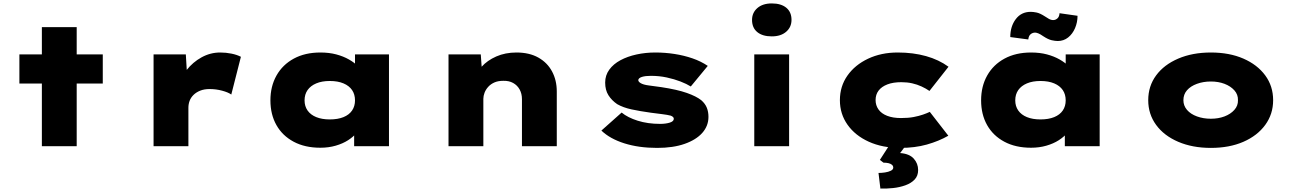

<svg xmlns="http://www.w3.org/2000/svg" viewBox="-20 -852 7550 1119"><path d="M224 0V-694H427V0ZM93 -365V-535H579V-365Z M875 0V-535H1063L1075 -336L1014 -337Q1030 -396 1067 -443Q1104 -490 1155 -518Q1206 -546 1263 -546Q1297 -546 1329 -539.5Q1361 -533 1384 -521L1328 -301Q1310 -314 1274.5 -323.5Q1239 -333 1202 -333Q1170 -333 1146.5 -323.5Q1123 -314 1107.5 -298.5Q1092 -283 1085 -264Q1078 -245 1078 -224V0Z M1847 9Q1757 9 1691.5 -26Q1626 -61 1591 -123Q1556 -185 1556 -267Q1556 -349 1591.5 -412Q1627 -475 1692.5 -510.5Q1758 -546 1847 -546Q1898 -546 1939.5 -535Q1981 -524 2013.5 -505.5Q2046 -487 2067 -465.5Q2088 -444 2096 -424L2049 -417V-535H2247V0H2044V-147L2086 -131Q2081 -105 2060.5 -80Q2040 -55 2009 -35Q1978 -15 1936.5 -3Q1895 9 1847 9ZM1902 -156Q1949 -156 1982 -169.5Q2015 -183 2032 -208Q2049 -233 2049 -267Q2049 -302 2032 -327Q2015 -352 1982 -366Q1949 -380 1902 -380Q1856 -380 1823 -366Q1790 -352 1772.5 -327Q1755 -302 1755 -267Q1755 -233 1772.5 -208Q1790 -183 1823 -169.5Q1856 -156 1902 -156Z M2594 0V-535H2782L2792 -395L2741 -381Q2753 -425 2786.5 -462.5Q2820 -500 2872.5 -523Q2925 -546 2990 -546Q3065 -546 3117.5 -516.5Q3170 -487 3197.5 -435.5Q3225 -384 3225 -319V0H3022V-274Q3022 -306 3008.5 -330.5Q2995 -355 2970.5 -368.5Q2946 -382 2913 -381Q2883 -381 2861.5 -371.5Q2840 -362 2825.5 -346Q2811 -330 2804 -311.5Q2797 -293 2797 -276V0H2696Q2648 0 2622.5 0Q2597 0 2594 0Z M3810 10Q3703 10 3619 -16.5Q3535 -43 3485 -91L3603 -196Q3638 -167 3696.5 -148.5Q3755 -130 3828 -130Q3844 -130 3858.5 -132Q3873 -134 3884 -137.5Q3895 -141 3901 -146.5Q3907 -152 3907 -160Q3907 -171 3889 -178Q3870 -183 3837 -187Q3804 -191 3774 -195Q3709 -204 3660.5 -214.5Q3612 -225 3577 -245Q3545 -267 3526 -297Q3507 -327 3507 -371Q3507 -413 3531 -446Q3555 -479 3596 -501Q3637 -523 3689.5 -534.5Q3742 -546 3799 -546Q3856 -546 3911 -537.5Q3966 -529 4015.5 -512Q4065 -495 4105 -468L4006 -348Q3982 -363 3946 -377Q3910 -391 3866 -400.5Q3822 -410 3773 -410Q3757 -410 3744.5 -408.5Q3732 -407 3722 -404Q3712 -401 3706 -396Q3700 -391 3700 -385Q3700 -380 3704 -375.5Q3708 -371 3713 -368Q3729 -358 3761.5 -354Q3794 -350 3835 -344Q3927 -330 3982.5 -310.5Q4038 -291 4067 -268Q4090 -248 4099.5 -224Q4109 -200 4109 -171Q4109 -118 4073 -77.5Q4037 -37 3970 -13.5Q3903 10 3810 10Z M4376 0V-535H4579V0ZM4478 -640Q4424 -640 4393.5 -665Q4363 -690 4363 -736Q4363 -778 4394 -805Q4425 -832 4478 -832Q4532 -832 4562.5 -807Q4593 -782 4593 -736Q4593 -694 4562 -667Q4531 -640 4478 -640Z M5227 10Q5123 10 5043.5 -26Q4964 -62 4919.5 -125Q4875 -188 4875 -268Q4875 -349 4919 -411.5Q4963 -474 5039.5 -510Q5116 -546 5212 -546Q5302 -546 5377 -525Q5452 -504 5508 -463L5397 -322Q5377 -336 5351 -348Q5325 -360 5296 -366.5Q5267 -373 5233 -373Q5185 -373 5151.5 -360Q5118 -347 5100.5 -324Q5083 -301 5083 -269Q5083 -238 5100 -214Q5117 -190 5150.5 -177Q5184 -164 5231 -164Q5274 -164 5305 -170Q5336 -176 5359 -184Q5382 -192 5399 -200L5507 -61Q5451 -29 5381.5 -9.5Q5312 10 5227 10ZM5111 247 5100 156Q5118 156 5138 153Q5158 150 5172 143Q5186 136 5186 125Q5186 115 5178.5 108.5Q5171 102 5158.5 99Q5146 96 5129 96L5108 80L5175 -24H5274L5226 40Q5280 44 5305.5 72.5Q5331 101 5331 139Q5331 173 5310.5 194.5Q5290 216 5256.5 228Q5223 240 5185 244Q5147 248 5111 247Z M5989 9Q5899 9 5833.5 -26Q5768 -61 5733 -123Q5698 -185 5698 -267Q5698 -349 5733.5 -412Q5769 -475 5834.5 -510.5Q5900 -546 5989 -546Q6040 -546 6081.5 -535Q6123 -524 6155.5 -505.5Q6188 -487 6209 -465.5Q6230 -444 6238 -424L6191 -417V-535H6389V0H6186V-147L6228 -131Q6223 -105 6202.5 -80Q6182 -55 6151 -35Q6120 -15 6078.5 -3Q6037 9 5989 9ZM6044 -156Q6091 -156 6124 -169.5Q6157 -183 6174 -208Q6191 -233 6191 -267Q6191 -302 6174 -327Q6157 -352 6124 -366Q6091 -380 6044 -380Q5998 -380 5965 -366Q5932 -352 5914.5 -327Q5897 -302 5897 -267Q5897 -233 5914.5 -208Q5932 -183 5965 -169.5Q5998 -156 6044 -156ZM6145 -613Q6130 -613 6109.5 -617.5Q6089 -622 6060 -641Q6043 -653 6031.5 -657.5Q6020 -662 6013 -662Q5998 -662 5986.5 -652.5Q5975 -643 5973 -622L5868 -636Q5868 -698 5900 -740.5Q5932 -783 5987 -783Q6002 -783 6021.5 -779Q6041 -775 6069 -757Q6078 -751 6091.5 -743Q6105 -735 6118 -735Q6132 -735 6143 -745Q6154 -755 6155 -775L6260 -760Q6260 -722 6245.5 -688Q6231 -654 6205 -633.5Q6179 -613 6145 -613Z M7037 10Q6930 10 6847 -25.5Q6764 -61 6718 -124Q6672 -187 6672 -268Q6672 -350 6718 -412.5Q6764 -475 6847 -510.5Q6930 -546 7037 -546Q7145 -546 7226.5 -510.5Q7308 -475 7354 -412.5Q7400 -350 7400 -268Q7400 -187 7354 -124Q7308 -61 7226.5 -25.5Q7145 10 7037 10ZM7037 -160Q7081 -160 7116.5 -173.5Q7152 -187 7174 -211.5Q7196 -236 7195 -268Q7196 -301 7174 -325.5Q7152 -350 7116.5 -363.5Q7081 -377 7037 -377Q6993 -377 6956 -363.5Q6919 -350 6898 -326Q6877 -302 6877 -268Q6877 -236 6898 -211.5Q6919 -187 6956 -173.5Q6993 -160 7037 -160Z"/></svg>

Font: Lexend Tera Black
Style: Regular
Weight: 900
Version: Version 1.007